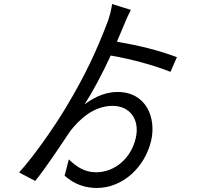

<svg xmlns="http://www.w3.org/2000/svg" viewBox="-20 -862 1040 954"><path d="M564 -405C491 -405 433 -368 400 -343C443 -410 489 -497 530 -586C626 -570 742 -539 827 -505L859 -578C767 -612 680 -634 561 -655L594 -733C603 -756 619 -792 630 -813L537 -842C534 -819 526 -784 516 -757C460 -609 403 -487 307 -327C247 -227 149 -87 75 -5L155 37C212 -33 286 -147 330 -212C374 -268 445 -336 539 -336C626 -336 675 -268 655 -178C633 -77 551 -6 458 -6C400 -6 361 -33 322 -70L301 11C350 54 403 72 461 72C590 72 700 -31 731 -163C757 -273 709 -405 564 -405Z"/></svg>

Font: GenYoGothic2 TW R
Style: Regular
Weight: 400
Version: Version 2.100;PS 2.1;hotconv 16.6.51;makeotf.lib2.5.65220 DE